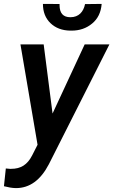

<svg xmlns="http://www.w3.org/2000/svg" viewBox="-57 -758 585 993"><path d="M382.8 -736.8C375 -697.3 350.6 -668.9 307.1 -668.9C269.5 -668.9 251 -689.9 251 -731.9C251 -733.9 251 -735.4 251 -737.3L165 -737.8C165 -696.3 178.2 -663.1 204.1 -638.2C230 -613.3 264.2 -600.1 307.1 -599.6C309.1 -599.6 311.5 -599.6 313.5 -599.6C354.5 -599.6 390.1 -611.8 419.4 -636.2C449.2 -660.6 465.3 -694.3 468.8 -737.8ZM168.9 -528.3H48.8L137.2 -9.3L109.4 45.4C84.5 94.2 50.8 115.2 0.5 115.2C-1.5 115.2 -3.9 115.2 -5.9 115.2L-26.9 113.3L-36.6 205.1C-14.2 210.9 5.9 214.4 23.4 214.8C24.4 214.8 24.9 214.8 25.9 214.8C96.2 214.8 152.8 173.8 195.8 91.3L508.8 -528.3H380.9L214.8 -170.9Z"/></svg>

Font: Roboto Medium
Style: Italic
Weight: 500
Italic angle: -12°
Designer: Google
Version: Version 2.137; 2017